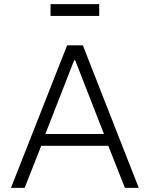

<svg xmlns="http://www.w3.org/2000/svg" viewBox="-20 -907 723 927"><path d="M33 0ZM583 0 503 -203H179L99 0H33L304 -688H380L650 0ZM343 -616H338L199 -260H482ZM224 -830ZM224 -830V-887H459V-830Z"/></svg>

Font: Azeri Sans Light
Style: Regular
Weight: 300
Designer: Hector Gatti & Omnibus-Type (original fonts) / Cristiano Sobral (main changes and remastering)
Version: Version 1.000; ttfautohint (v1.6)